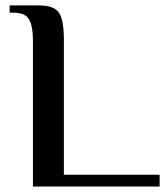

<svg xmlns="http://www.w3.org/2000/svg" viewBox="-20 -680 605 700"><path d="M100.1 0V-534.2Q100.1 -584.5 85.9 -609.1Q71.8 -633.8 29.8 -633.8H15.1V-660.2H123Q175.8 -660.2 194.3 -634.5Q212.9 -608.9 212.9 -534.2V-43H562V0Z"/></svg>

Font: El Messiri SemiBold
Style: Regular
Weight: 600
Designer: Mohamed Gaber
Foundry: Kief Type Foundry
Version: Version 2.007;PS 002.007;hotconv 1.0.88;makeotf.lib2.5.64775